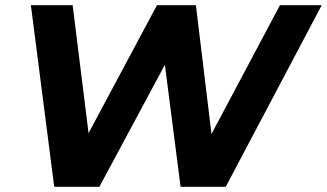

<svg xmlns="http://www.w3.org/2000/svg" viewBox="-20 -720 1260 740"><path d="M189 0 99 -700H260L337 -81H254L585 -700H735L810 -81H730L1059 -700H1220L850 0H676L606 -544H655L363 0Z"/></svg>

Font: Montserrat Thin
Style: Bold Italic
Weight: 700
Italic angle: -11.3°
Version: Version 9.000